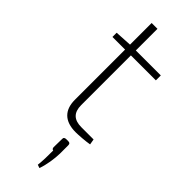

<svg xmlns="http://www.w3.org/2000/svg" viewBox="-289 -655 935 935"><g transform="rotate(45 178.0 -188.0)"><path d="M331 -448V-482H159V-631H119V-482L32 -477V-448H119V-102C119 -32 157 7 233 7C252 7 297 4 325 -1L320 -30H236C185 -30 159 -54 159 -106V-448ZM238 63H226C215 63 209 67 210 78L209 134C209 142 214 147 219 147C219 192 219 213 215 249L232 255C245 219 252 172 253 135V78C253 67 249 63 238 63Z"/></g></svg>

Font: Exo 2 Extra Light
Style: Regular
Weight: 250
Designer: Natanael Gama
Version: Version 1.001;PS 001.001;hotconv 1.0.88;makeotf.lib2.5.64775